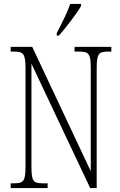

<svg xmlns="http://www.w3.org/2000/svg" viewBox="-20 -951 609 971"><path d="M267 -784V-771H278C318 -817 371 -886 390 -921V-931H335C320 -886 296 -841 267 -784ZM34 0H221V-24H196C148 -24 139 -35 139 -109V-629L436 0H469V-605C469 -679 479 -690 526 -690H543V-714H357V-690H382C429 -690 439 -679 439 -606V-85L143 -714H34V-690H52C98 -690 109 -679 109 -606V-109C109 -35 99 -24 51 -24H34Z"/></svg>

Font: Noto Serif Georgian ExtraCondensed ExtraLight
Style: Regular
Weight: 200
Width: 2
Designer: Monotype Design Team, Akaki Razmadze
Foundry: Google LLC
Version: Version 2.003